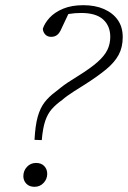

<svg xmlns="http://www.w3.org/2000/svg" viewBox="-20 -709 493 740"><path d="M113 -170Q116 -226 125.5 -259.5Q135 -293 152 -315Q169 -337 195 -356Q204 -363 214.5 -371.5Q225 -380 240.5 -390.5Q256 -401 279 -415Q329 -446 356 -470Q383 -494 394 -517Q405 -540 405 -567Q405 -609 377.5 -634Q350 -659 293 -659Q268 -659 247.5 -655.5Q227 -652 212 -646L250 -669L217 -599Q210 -582 200.5 -574.5Q191 -567 177 -567Q163 -567 154.5 -576Q146 -585 145 -598Q152 -620 171.5 -641Q191 -662 223.5 -675.5Q256 -689 301 -689Q347 -689 381 -674Q415 -659 434 -632Q453 -605 453 -566Q453 -527 437.5 -498Q422 -469 389.5 -442Q357 -415 305 -382Q282 -368 266 -357.5Q250 -347 239.5 -339.5Q229 -332 220 -324Q196 -307 180 -289Q164 -271 154.5 -243.5Q145 -216 141 -169ZM70 -30Q70 -51 84 -66Q98 -81 119 -81Q139 -81 150.5 -69Q162 -57 162 -39Q162 -19 148 -4Q134 11 113 11Q93 11 81.5 -1Q70 -13 70 -30Z"/></svg>

Font: Source Serif 4 Light
Style: Italic
Weight: 300
Italic angle: -12°
Designer: Frank Grießhammer
Foundry: Adobe Systems Incorporated
Version: Version 4.004;hotconv 1.0.116;makeotfexe 2.5.65601